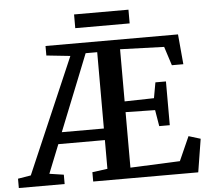

<svg xmlns="http://www.w3.org/2000/svg" viewBox="-99 -962 1118 1025"><g transform="rotate(-5 460.0 -449.0)"><path d="M-39.5 0V-50L30 -61.5L296 -678.5L168.5 -692V-743H878.5L893 -582H831.5L799 -683L563.5 -691V-411.5L721 -415L736 -498.5H792.5V-264H736L721.5 -351L563.5 -354V-56.5L829.5 -68L887 -197L950.5 -177.5L922 0H359V-50L440.5 -61V-215H191L129.5 -61.5L206 -50V0ZM215 -277H440.5V-686H378.5L325.5 -553ZM626.5 -897.5V-824H335V-897.5Z"/></g></svg>

Font: Merriweather 28pt SemiBold
Style: Regular
Weight: 600
Version: Version 2.100